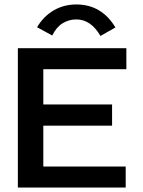

<svg xmlns="http://www.w3.org/2000/svg" viewBox="-20 -840 640 860"><path d="M60 0V-624H546V-530H174V-372H482V-277H174V-94H543V0ZM214 -681 146 -718Q175 -767 220.5 -793.5Q266 -820 322 -820Q435 -820 497 -717L430 -679Q387 -753 322 -753Q288 -753 260 -735.5Q232 -718 214 -681Z"/></svg>

Font: Inconsolata Expanded Bold
Style: Regular
Weight: 700
Width: 7
Monospace: yes
Designer: Raph Levien, Cyreal, Brenton Simpson
Foundry: Raph Levien, Cyreal, Google
Version: Version 3.001; ttfautohint (v1.8.2.53-6de2)